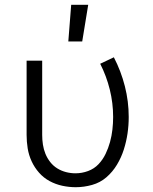

<svg xmlns="http://www.w3.org/2000/svg" viewBox="-20 -773 640 801"><path d="M296 8Q268 8 240 2Q212 -4 187 -17.5Q162 -31 143 -52.5Q124 -74 112 -100Q100 -126 95.5 -154Q91 -182 91 -210V-520H156V-210Q156 -190 159 -170Q162 -150 169.5 -131.5Q177 -113 189.5 -97Q202 -81 219 -70.5Q236 -60 255.5 -55Q275 -50 295 -50Q322 -50 347.5 -59.5Q373 -69 391 -88Q409 -107 420.5 -131Q432 -155 439 -180.5Q446 -206 449 -232.5Q452 -259 452 -285Q452 -343 438 -399.5Q424 -456 398 -507L455 -534Q485 -476 501 -413Q517 -350 517 -285Q517 -250 512 -216Q507 -182 496.5 -149Q486 -116 468 -86Q450 -56 424 -33.5Q398 -11 364 -1.5Q330 8 296 8ZM265 -600 277 -753H348L323 -600Z"/></svg>

Font: Iosevka Aile Light
Style: Regular
Weight: 300
Designer: Belleve Invis
Foundry: Belleve Invis
Version: Version 27.3.5; ttfautohint (v1.8.4)